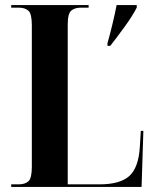

<svg xmlns="http://www.w3.org/2000/svg" viewBox="-20 -734 611 754"><path d="M402 -564Q412 -599 422 -641Q432 -683 438 -714H517V-704Q500 -671 469.5 -629Q439 -587 413 -554H402ZM24 0V-10H53Q78 -10 91.5 -22Q105 -34 105 -79V-635Q105 -680 91.5 -692Q78 -704 53 -704H24V-714H328V-704H298Q274 -704 260 -692.5Q246 -681 246 -638V-10H370Q452 -10 488 -43Q524 -76 529 -155L533 -220H543L536 0Z"/></svg>

Font: Noto Serif Display Condensed
Style: Bold
Weight: 700
Width: 3
Designer: Monotype Design Team
Foundry: Monotype Imaging Inc.
Version: Version 2.009